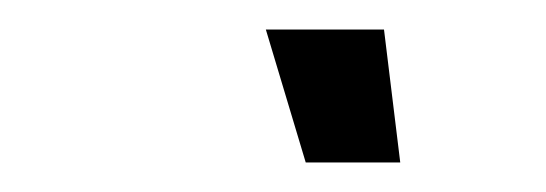

<svg xmlns="http://www.w3.org/2000/svg" viewBox="-20 -747 370 130"><path d="M160 -727 187 -637H251L240 -727Z"/></svg>

Font: League Gothic Condensed Italic
Style: Regular
Weight: 400
Width: 3
Designer: Tyler Finck
Foundry: The League of Moveable Type
Version: Version 1.001;PS 001.001;hotconv 1.0.56;makeotf.lib2.0.21325